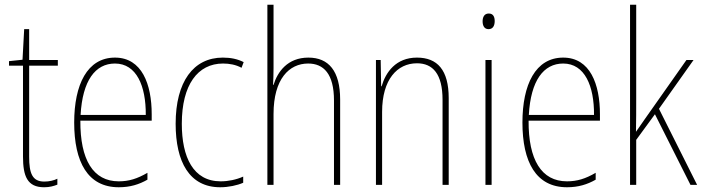

<svg xmlns="http://www.w3.org/2000/svg" viewBox="-20 -780 2964 810"><path d="M167 -14C116 -14 103 -49 103 -119V-503H224V-527H103V-657H82L75 -528L18 -522V-503H77V-120C77 -37 95 10 166 10C190 10 206 5 222 -1V-26C208 -19 188 -14 167 -14Z M465 -537C348 -537 293 -423 293 -263C293 -97 350 10 481 10C529 10 567 -2 602 -22V-51C559 -26 524 -15 481 -15C373 -15 318 -106 319 -271H620V-298C620 -424 579 -537 465 -537ZM465 -512C556 -512 596 -417 595 -295H320C328 -440 382 -512 465 -512Z M909 10C944 10 981 2 1006 -9V-35C977 -22 943 -15 911 -15C795 -15 747 -117 747 -258C747 -422 814 -512 921 -512C948 -512 975 -507 999 -494L1008 -518C982 -531 954 -537 920 -537C796 -537 721 -435 721 -258C721 -97 779 10 909 10Z M1134 -493V-760H1108V0H1134V-299C1134 -447 1200 -512 1280 -512C1345 -512 1389 -469 1389 -356V0H1415V-360C1415 -480 1367 -537 1281 -537C1193 -537 1151 -477 1134 -422H1132C1133 -446 1134 -463 1134 -493Z M1739 -537C1650 -537 1607 -475 1590 -416H1588L1586 -527H1566V0H1592V-308C1592 -445 1656 -513 1739 -513C1806 -513 1847 -468 1847 -359V0H1873V-366C1873 -485 1825 -537 1739 -537Z M2042 -723C2022 -723 2016 -706 2016 -690C2016 -672 2023 -657 2041 -657C2059 -657 2067 -671 2067 -691C2067 -707 2062 -723 2042 -723ZM2054 -527H2028V0H2054Z M2356 -537C2239 -537 2184 -423 2184 -263C2184 -97 2241 10 2372 10C2420 10 2458 -2 2493 -22V-51C2450 -26 2415 -15 2372 -15C2264 -15 2209 -106 2210 -271H2511V-298C2511 -424 2470 -537 2356 -537ZM2356 -512C2447 -512 2487 -417 2486 -295H2211C2219 -440 2273 -512 2356 -512Z M2664 -368V-760H2638V0H2664V-190L2743 -298L2893 0H2921L2760 -321L2906 -527H2876L2702 -280C2687 -259 2679 -247 2663 -224C2664 -275 2664 -316 2664 -368Z"/></svg>

Font: Noto Sans Myanmar UI Condensed Thin
Style: Regular
Weight: 100
Width: 3
Designer: Monotype Design Team
Foundry: Monotype Imaging Inc.
Version: Version 2.103